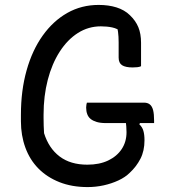

<svg xmlns="http://www.w3.org/2000/svg" viewBox="-20 -740 690 780"><path d="M333 -323H565Q580 -323 589 -315.5Q598 -308 602 -292.5Q606 -277 606 -250V-240H410Q388 -240 373 -244.5Q358 -249 348.5 -256.5Q339 -264 334.5 -276Q330 -288 330 -303Q330 -309 331 -314.5Q332 -320 333 -323ZM381 -720Q401 -720 419 -717.5Q437 -715 453 -710Q469 -705 483 -697Q497 -689 508 -678Q531 -656 542 -629.5Q553 -603 553 -566Q553 -550 553 -534Q553 -518 553 -502Q553 -486 553 -471Q547 -468 538 -467Q529 -466 519 -466Q490 -466 476 -475Q462 -484 462 -506Q462 -544 462 -568Q462 -592 459.5 -610.5Q457 -629 449 -649L475 -610Q457 -624 436 -628.5Q415 -633 390 -633Q339 -633 296.5 -606Q254 -579 222.5 -530Q191 -481 174 -415.5Q157 -350 157 -274V-261Q157 -245 157.5 -229.5Q158 -214 159 -199Q178 -138 222 -104.5Q266 -71 335 -71Q384 -71 419.5 -88Q455 -105 474.5 -134.5Q494 -164 494 -203Q494 -216 493 -226.5Q492 -237 491 -246.5Q490 -256 487 -265H561L546 -235Q558 -224 562.5 -208.5Q567 -193 567 -170Q567 -127 550.5 -95Q534 -63 507 -38Q489 -20 461 -7Q433 6 401 13Q369 20 336 20Q272 20 221.5 0Q171 -20 136 -55.5Q101 -91 83 -140.5Q65 -190 65 -247V-274Q65 -372 88 -454Q111 -536 153.5 -595.5Q196 -655 253.5 -687.5Q311 -720 381 -720Z"/></svg>

Font: Recursive Casual
Style: Regular
Weight: 400
Version: Version 1.047